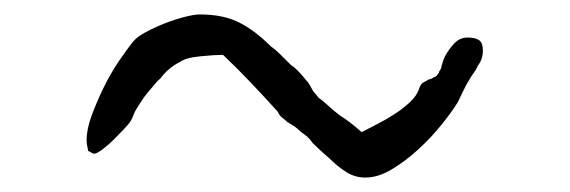

<svg xmlns="http://www.w3.org/2000/svg" viewBox="-20 -605 789 266"><path d="M102 -397Q100 -405 100 -411Q100 -426 107 -445Q114 -464 123.5 -483.5Q133 -503 144.5 -520Q156 -537 165 -548Q170 -554 182 -560.5Q194 -567 208 -572.5Q222 -578 235.5 -581.5Q249 -585 257 -585Q289 -585 311 -574Q333 -563 355 -541Q362 -536 368.5 -529.5Q375 -523 383 -515Q388 -512 394.5 -505Q401 -498 404 -494Q408 -490 412 -482Q414 -478 416.5 -475.5Q419 -473 421 -470Q429 -464 436 -457.5Q443 -451 451 -445Q464 -437 481 -422Q491 -427 503.5 -433.5Q516 -440 527.5 -447.5Q539 -455 548.5 -464Q558 -473 561 -483Q563 -489 567 -491Q571 -493 574 -495Q577 -495 581 -498Q583 -498 585 -500Q586 -502 588 -504Q588 -506 591 -510Q593 -520 597 -528Q602 -537 609.5 -545Q617 -553 628 -553Q638 -553 643.5 -549.5Q649 -546 649 -535Q649 -523 642 -514Q640 -509 637 -505Q634 -501 631 -496Q626 -488 622 -479.5Q618 -471 614 -463Q606 -450 591.5 -432Q577 -414 559.5 -398Q542 -382 523 -370.5Q504 -359 486 -359Q472 -359 460 -366.5Q448 -374 437 -385Q430 -391 424.5 -396Q419 -401 413 -407Q409 -413 404 -417Q399 -421 396 -423Q391 -428 387 -430.5Q383 -433 378 -436Q375 -439 371 -442Q367 -445 365 -450Q347 -470 328 -490Q309 -510 289 -529Q278 -529 257.5 -527Q237 -525 229 -519Q221 -515 214 -509Q207 -503 202 -496Q199 -494 194.5 -488.5Q190 -483 184.5 -476.5Q179 -470 175 -463.5Q171 -457 169 -454Q167 -451 165.5 -447Q164 -443 162 -439Q160 -435 153 -427.5Q146 -420 138 -412Q130 -404 122 -398Q114 -392 110 -392Q109 -392 104 -395L102 -396Z"/></svg>

Font: ToneOZ-Pinyin-Tsuipita-TC
Style: Regular
Weight: 400
Designer: ÂÆ£ÂøóÂáåJeffrey Xuan(jeffreyx@gmail.com, ToneOZ.com) ÈòøÂù§(cjkFonts)
Foundry: ToneOZ
Version: Version 0.24071